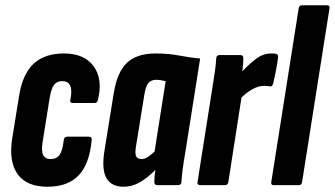

<svg xmlns="http://www.w3.org/2000/svg" viewBox="-20 -703 1272 729"><path d="M160 6Q82 6 47.5 -41Q13 -88 26 -175L52 -336Q65 -421 107 -460.5Q149 -500 223 -500Q300 -500 335.5 -451.5Q371 -403 352 -324Q349 -312 340 -312H257Q244 -312 247 -324Q262 -395 216 -395Q196 -395 185 -380.5Q174 -366 168 -328L142 -165Q136 -130 144 -114.5Q152 -99 172 -99Q195 -99 206.5 -115.5Q218 -132 222 -171Q224 -184 235 -184H317Q330 -184 328 -171Q320 -81 279 -37.5Q238 6 160 6Z M449 6Q403 6 384 -27Q365 -60 377 -133L412 -350Q425 -430 462.5 -465Q500 -500 571 -500Q620 -500 661 -492Q702 -484 740 -481L684 -127Q671 -54 669 -12Q668 0 656 0H578Q566 0 566 -12Q566 -22 567 -34Q568 -46 570 -58Q542 -29 512 -11.5Q482 6 449 6ZM518 -99Q529 -99 541.5 -107Q554 -115 567 -128L609 -395Q599 -397 590.5 -398.5Q582 -400 573 -400Q554 -400 543.5 -388Q533 -376 528 -343L496 -145Q492 -120 497 -109.5Q502 -99 518 -99Z M741 0Q728 0 730 -12L786 -367Q792 -403 796 -432Q800 -461 801 -482Q802 -494 814 -494H892Q904 -494 904 -482Q904 -472 903 -458.5Q902 -445 900 -432Q922 -456 950 -478Q978 -500 1010 -500Q1023 -500 1030 -498Q1037 -495 1036 -486Q1033 -463 1028 -436.5Q1023 -410 1017 -386Q1014 -373 1004 -375Q1000 -376 995 -376.5Q990 -377 983 -377Q961 -377 939 -364.5Q917 -352 897 -333L847 -12Q845 0 834 0Z M1019 0Q1008 0 1010 -12L1114 -671Q1116 -683 1127 -683H1220Q1234 -683 1231 -671L1127 -12Q1125 0 1115 0Z"/></svg>

Font: Sofia Sans Extra Condensed ExtraBold
Style: Italic
Weight: 800
Italic angle: -9°
Designer: Botio Nikoltchev, Ani Petrova
Foundry: lettersoup
Version: Version 4.101; ttfautohint (v1.8.4.7-5d5b)